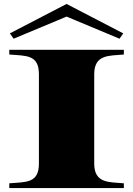

<svg xmlns="http://www.w3.org/2000/svg" viewBox="-20 -952 674 972"><path d="M27 -24V0H607V-24C533 -31 457 -22 457 -124V-576C457 -678 533 -669 607 -676V-700H27V-676C113 -669 177 -676 177 -576V-124C177 -24 113 -31 27 -24ZM604 -783 317 -932 30 -783 49 -756 317 -868 585 -756Z"/></svg>

Font: Sprat Extended Black
Style: Regular
Weight: 900
Width: 9
Designer: Ethan Nakache
Foundry: Collletttivo
Version: Version 2.000;Glyphs 3.2 (3217)